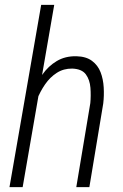

<svg xmlns="http://www.w3.org/2000/svg" viewBox="-20 -770 506 790"><path d="M203.1 -750 73.2 0H19L149.4 -750ZM112.8 -296.9 93.8 -309.1Q100.1 -347.7 115.2 -388.2Q130.4 -428.7 154.5 -463.4Q178.7 -498 213.6 -518.8Q248.5 -539.6 294.4 -538.6Q334.5 -537.6 358.6 -519.5Q382.8 -501.5 393.8 -472.9Q404.8 -444.3 406.7 -410.6Q408.7 -377 404.8 -344.2L347.7 0H293.9L351.6 -345.7Q354.5 -376 352.1 -408.7Q349.6 -441.4 333.3 -463.9Q316.9 -486.3 277.3 -487.8Q241.7 -488.3 213.6 -470.2Q185.5 -452.1 165.3 -422.6Q145 -393.1 132.1 -359.9Q119.1 -326.7 112.8 -296.9Z"/></svg>

Font: Roboto Condensed Light
Style: Italic
Weight: 300
Italic angle: -12°
Designer: Christian Robertson
Foundry: Google
Version: Version 3.0; 2020